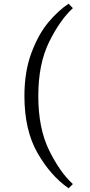

<svg xmlns="http://www.w3.org/2000/svg" viewBox="-20 -807 489 1038"><path d="M112 -288Q112 -420 150 -521.5Q188 -623 242 -687Q296 -751 351 -787L374 -763Q305 -700 246 -581Q187 -462 187 -288Q187 -113 246 6.5Q305 126 374 188L351 211Q254 144 183 20.5Q112 -103 112 -288Z"/></svg>

Font: Be Vietnam Light
Style: Regular
Weight: 300
Designer: Gabriel Lam
Foundry: TypeRant
Version: Version 4.000